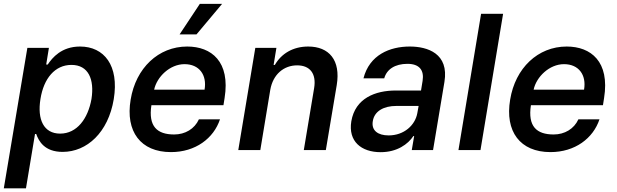

<svg xmlns="http://www.w3.org/2000/svg" viewBox="-31 -801 3294 1025"><path d="M-10.7 204.5H107.6L155.9 -85.6H162.3C175.8 -47.9 206.3 9.9 303.3 9.9C433.2 9.9 546.9 -93.8 576.3 -271.7C605.8 -451.3 524.9 -552.6 396.3 -552.6C297.2 -552.6 248.2 -492.9 223.7 -456.3H215.6L230.1 -545.5H115.1ZM185 -272.7C202.4 -382.5 262.4 -454.5 350.5 -454.5C441.1 -454.5 473.7 -377.5 457.4 -272.7C438.6 -166.9 379.6 -87.7 290.1 -87.7C202.8 -87.7 166.9 -162.3 185 -272.7Z M881.7 11C1012.8 11 1109.7 -62.5 1143.5 -164.1H1030.9C1007.8 -112.9 957.4 -83.1 898.8 -83.1C807.9 -83.1 759.9 -126.1 777.3 -239.3H1161.9L1168 -277.7C1199.2 -472.3 1097.7 -552.6 968.4 -552.6C814.6 -552.6 693.9 -437.5 666.5 -269.2C637.8 -99.1 719.5 11 881.7 11ZM791.9 -322.4C806.5 -391 876.1 -458.5 954.2 -458.5C1032.7 -458.5 1074.6 -400.9 1061.1 -322.4ZM927.9 -617.5H1018.1L1154.8 -780.5H1035.9Z M1411.9 -321.7C1426.5 -404.5 1484.4 -452.1 1555.4 -452.1C1625 -452.1 1658.7 -406.6 1646 -330.6L1590.9 0H1708.5L1766.7 -346.9C1788.7 -480.1 1725.5 -552.6 1614.3 -552.6C1532.7 -552.6 1470.5 -514.2 1436.4 -454.5H1429.7L1444.6 -545.5H1332L1241.1 0H1358.7Z M2001.1 11.4C2089.1 11.4 2147.4 -31.6 2175.8 -74.6H2180L2167.3 0H2280.9L2341.6 -363.6C2366.8 -515.3 2251.8 -552.6 2156.6 -552.6C2050.1 -552.6 1941.4 -508.2 1909.4 -382.8H2020.2C2033.4 -430.8 2077.4 -460.2 2144.2 -460.2C2208.1 -460.2 2234 -426.1 2225.1 -369.7L2216.6 -317.8H2082C1973 -317.8 1865.4 -277 1844.5 -153.4C1827.1 -46.5 1897.4 11.4 2001.1 11.4ZM1959.2 -154.1C1967.3 -207.4 2017.4 -235.4 2084.2 -235.4H2203.8L2196.7 -196C2185 -132.8 2126.4 -78.1 2043.7 -78.1C1986.5 -78.1 1950.6 -104.4 1959.2 -154.1Z M2654.8 -727.3H2537.3L2416.5 0H2534.1Z M2907.7 11C3038.7 11 3135.7 -62.5 3169.4 -164.1H3056.8C3033.7 -112.9 2983.3 -83.1 2924.7 -83.1C2833.8 -83.1 2785.9 -126.1 2803.3 -239.3H3187.9L3193.9 -277.7C3225.1 -472.3 3123.6 -552.6 2994.3 -552.6C2840.6 -552.6 2719.8 -437.5 2692.5 -269.2C2663.7 -99.1 2745.4 11 2907.7 11ZM2817.8 -322.4C2832.4 -391 2902 -458.5 2980.1 -458.5C3058.6 -458.5 3100.5 -400.9 3087 -322.4Z"/></svg>

Font: Magic Ui Pro Semi Bold
Style: Italic
Weight: 600
Italic angle: -9.39999°
Designer: Stefan Endress, Andreas Faust
Version: Version 1.000;FEAKit 1.0